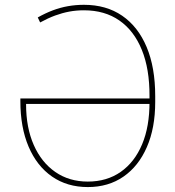

<svg xmlns="http://www.w3.org/2000/svg" viewBox="-20 -757 719 787"><path d="M339.8 9.8Q255.4 9.8 193.1 -33.4Q130.9 -76.7 97.2 -155.8Q63.5 -234.9 63.5 -342.8V-353.5H602.5V-331.1H86.9V-329.1Q86.9 -233.9 118.4 -162.6Q149.9 -91.3 206.8 -52Q263.7 -12.7 339.8 -12.7Q418 -12.7 474.9 -52.5Q531.7 -92.3 562.5 -165.5Q593.3 -238.8 592.8 -339.8V-363.3Q593.3 -474.1 561.3 -552.7Q529.3 -631.3 469.2 -673.1Q409.2 -714.8 324.2 -714.8Q293 -714.8 264.2 -709.5Q235.4 -704.1 206.1 -693.4Q176.8 -682.6 144.5 -665L134.8 -685.5Q166 -703.1 196.5 -714.6Q227.1 -726.1 258.8 -731.7Q290.5 -737.3 324.2 -737.3Q415.5 -737.3 480.7 -692.6Q545.9 -647.9 581.1 -564.2Q616.2 -480.5 616.2 -363.3V-338.9Q616.2 -232.4 582 -154.1Q547.9 -75.7 486.1 -33Q424.3 9.8 339.8 9.8Z"/></svg>

Font: Inter Tight Thin
Style: Regular
Weight: 250
Designer: Rasmus Andersson
Foundry: rsms
Version: Version 3.004